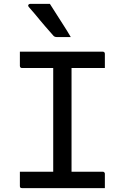

<svg xmlns="http://www.w3.org/2000/svg" viewBox="-20 -965 640 985"><path d="M347 -47H250L253 -72Q253 -91 253 -112Q253 -133 253 -152Q253 -214 253 -276.5Q253 -339 253 -401.5Q253 -464 253 -527Q253 -590 253 -653H352L347 -628Q347 -612 347 -593.5Q347 -575 347 -558Q347 -494 347 -430Q347 -366 347 -302Q347 -238 347 -174.5Q347 -111 347 -47ZM518 0H93Q90 0 88 -0.5Q86 -1 84.5 -2.5Q83 -4 82.5 -6Q82 -8 82 -11Q82 -24 82 -35.5Q82 -47 82 -59Q82 -71 82 -84H507Q511 -84 513 -82.5Q515 -81 516.5 -79Q518 -77 518 -73Q518 -60 518 -48Q518 -36 518 -24.5Q518 -13 518 0ZM82 -700H507Q512 -700 515 -697Q518 -694 518 -689Q518 -679 518 -670Q518 -661 518 -652.5Q518 -644 518 -635Q518 -626 518 -616H93Q88 -616 85 -619Q82 -622 82 -627Q82 -637 82 -646Q82 -655 82 -663.5Q82 -672 82 -681Q82 -690 82 -700ZM236 -945Q256 -914 273 -887Q290 -860 307.5 -833Q325 -806 343 -775Q331 -775 321 -775Q311 -775 299 -775Q287 -775 270 -775Q264 -775 259.5 -777.5Q255 -780 253 -783Q229 -810 213.5 -828Q198 -846 185.5 -861Q173 -876 159.5 -892.5Q146 -909 127 -930Q123 -935 125.5 -940Q128 -945 134 -945Q155 -945 168.5 -945Q182 -945 197 -945Q212 -945 236 -945Z"/></svg>

Font: Rec Mono Linear
Style: Regular
Weight: 400
Monospace: yes
Version: Version 1.085; ttfautohint (v1.8.4.7-5d5b)